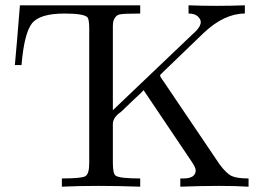

<svg xmlns="http://www.w3.org/2000/svg" viewBox="-20 -704 998 723"><path d="M736 -621Q736 -632 724.5 -642.5Q713 -653 690 -653V-684Q743 -682 796 -682Q849 -682 902 -684V-653Q825 -653 748 -581L585 -424Q583 -422 583 -419Q583 -414 601 -390L807 -85Q833 -50 853 -41Q873 -32 916 -32V-1Q868 -4 804 -4Q740 -4 659 -1V-32H670Q717 -32 717 -63Q716 -75 700 -98L521 -364H520Q515 -357 484 -329L436 -283Q405 -262 405 -237V-92Q405 -50 415 -43Q428 -32 508 -32V-1Q424 -4 350 -4Q276 -4 213 -1V-32Q287 -32 301.5 -40.5Q316 -49 316 -90V-595Q316 -629 310 -638Q298 -653 223 -653Q129 -653 100 -615.5Q71 -578 61 -459H36Q43 -534 55 -684H508V-653Q443 -653 429.5 -649.5Q416 -646 409 -630Q405 -621 405 -607V-289L704 -574Q736 -601 736 -621Z"/></svg>

Font: cwTeXMing
Style: Medium
Weight: 500
Version: Version 1.17